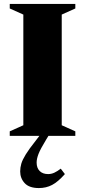

<svg xmlns="http://www.w3.org/2000/svg" viewBox="-20 -690 432 975"><path d="M215.5 17Q185 67 175.5 91.8Q166 116.5 166 135.5Q166 163 181.5 178.5Q197 194 224.5 194Q240.5 194 255.8 187Q271 180 288.5 166.5L309.5 194Q274.5 233.5 244.5 249.2Q214.5 265 177.5 265Q128.5 265 105.5 240.2Q82.5 215.5 82.5 180.5Q82.5 161 88.2 141.2Q94 121.5 110.8 94.2Q127.5 67 160.5 25.5L180 0H29.5V-23L98.5 -54V-616L29.5 -647V-670H362.5V-647L293.5 -616V-54L362.5 -23V0H226Z"/></svg>

Font: Newsreader 16pt ExtraBold
Style: Regular
Weight: 800
Designer: Hugues Gentile
Foundry: Production Type
Version: Version 1.003; ttfautohint (v1.8.3)